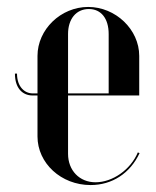

<svg xmlns="http://www.w3.org/2000/svg" viewBox="-20 -524 450 553"><path d="M88 -363V-255H74C51 -255 29 -274 29 -312H23C23 -271 44 -249 74 -249H88V-131C88 -54 156 9 241 9C303 9 355 -25 382 -83L377 -85C356 -35 304 1 255 1C209 1 176 -33 176 -81V-249H381V-363C381 -439 313 -504 234 -504C155 -504 88 -439 88 -363ZM176 -255V-426C176 -469 199 -498 236 -498C271 -498 293 -471 293 -426V-255Z"/></svg>

Font: Moniqa SemBd Display
Style: Regular
Weight: 600
Designer: Rajesh Rajput
Foundry: Rajesh Rajput
Version: Version 1.000